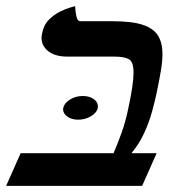

<svg xmlns="http://www.w3.org/2000/svg" viewBox="-20 -604 548 624"><path d="M186 -254Q189 -269 207.5 -280.5Q226 -292 249 -292Q270 -292 284 -282.5Q298 -273 298 -259V-254Q295 -238 276 -226.5Q257 -215 234 -215Q213 -215 199 -225Q185 -235 185 -249Q185 -252 186 -254ZM347 -535Q410 -535 445 -523Q480 -511 494 -487.5Q508 -464 508 -429Q508 -404 502.5 -372Q497 -340 489 -302Q484 -277 474.5 -242.5Q465 -208 449 -172.5Q433 -137 407 -106H489L442 0H0L47 -106H349Q362 -136 375.5 -173.5Q389 -211 398 -257Q414 -331 414 -368Q414 -403 399 -411.5Q384 -420 352 -420H200Q159 -420 137 -437.5Q115 -455 115 -481Q115 -485 115.5 -488.5Q116 -492 117 -496Q122 -523 139 -540Q156 -557 175.5 -566.5Q195 -576 209.5 -580Q224 -584 224 -584Q225 -565 228.5 -550Q232 -535 241 -535Z"/></svg>

Font: Libertinus Serif Semibold Italic
Style: Regular
Weight: 600
Italic angle: -11.5°
Designer: Philipp H. Poll, Khaled Hosny
Foundry: Caleb Maclennan
Version: Version 7.051;RELEASE